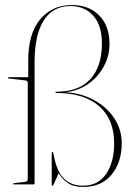

<svg xmlns="http://www.w3.org/2000/svg" viewBox="-20 -731 524 761"><path d="M462.5 -163.5Q462.5 -88 422.5 -39Q382.5 10 309.5 10Q273 10 252 -3.8Q231 -17.5 222 -31Q213 -44.5 212.5 -44.5Q212 -44.5 207 -32.2Q202 -20 196.2 -7.5Q190.5 5 188.5 5Q185 5 185 2V-124Q185 -128.5 188 -128.5Q190.5 -128.5 191 -125.5L192.5 -117.5Q205.5 -49.5 234.5 -22.2Q263.5 5 309.5 5Q369 5 400.8 -41.8Q432.5 -88.5 432.5 -163Q432.5 -258 372.8 -310.2Q313 -362.5 203.5 -362.5Q199.5 -362.5 199.5 -365Q199.5 -367.5 203.5 -367.5Q293 -367.5 338.5 -417.8Q384 -468 384 -558.5Q384 -630 349.8 -668.5Q315.5 -707 259 -707Q189.5 -707 153.2 -649.8Q117 -592.5 117 -484V-5Q117 0 112 0H34Q32 0 32 -2Q32 -5 36 -5L78 -10Q90 -11.5 90 -20V-402Q90 -410.5 82 -412L14 -420Q11 -420 11 -423Q11 -425 13 -425H92V-491.5Q92 -598.5 139.5 -654.8Q187 -711 264.5 -711Q333 -711 373.5 -669.5Q414 -628 414 -557Q414 -509.5 391.5 -467.8Q369 -426 329.5 -398.2Q290 -370.5 239 -365.5Q302 -362 352.8 -334.2Q403.5 -306.5 433 -262Q462.5 -217.5 462.5 -163.5Z"/></svg>

Font: Fraunces 144pt Thin
Style: Regular
Weight: 100
Version: Version 1.000;[f99f86859]